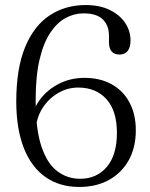

<svg xmlns="http://www.w3.org/2000/svg" viewBox="-20 -731 597 762"><path d="M320 -711Q375.5 -711 415.5 -691.5Q455.5 -672 476.8 -640Q498 -608 498 -570.5Q498 -543.5 486.8 -529Q475.5 -514.5 454.5 -514.5Q433.5 -514.5 423 -526.8Q412.5 -539 412.5 -562.5V-589Q412.5 -630 388 -654Q363.5 -678 312 -678Q275 -678 240.8 -659.8Q206.5 -641.5 179.5 -601Q152.5 -560.5 137 -494.5Q121.5 -428.5 121.5 -333Q121.5 -219 144.2 -150.5Q167 -82 207 -51.8Q247 -21.5 298 -21.5Q364 -21.5 404 -68.8Q444 -116 444 -203.5Q444 -292 402.2 -337.8Q360.5 -383.5 290.5 -383.5Q246.5 -383.5 208.5 -360.5Q170.5 -337.5 147 -299.2Q123.5 -261 122.5 -214L101 -223.5Q101.5 -279 130.5 -324Q159.5 -369 208 -395.5Q256.5 -422 315 -422Q377.5 -422 423.2 -396.5Q469 -371 494 -324.2Q519 -277.5 519 -213.5Q519 -145.5 490.8 -95Q462.5 -44.5 412.2 -16.8Q362 11 294.5 11Q217 11 161 -28Q105 -67 75 -142.5Q45 -218 44.5 -326.5Q44.5 -458.5 79.5 -543.5Q114.5 -628.5 176.8 -669.8Q239 -711 320 -711Z"/></svg>

Font: Fraunces 48pt Soft Wonky Light
Style: Regular
Weight: 300
Version: Version 1.000;[b76b70a41]